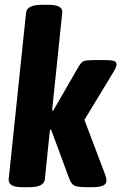

<svg xmlns="http://www.w3.org/2000/svg" viewBox="-20 -774 503 796"><path d="M73 2Q41 2 28 -6.5Q15 -15 16 -31L88 -721Q91 -754 153 -754H181Q213 -754 226.5 -745.5Q240 -737 238 -721L196 -316H201L306 -498Q314 -511 320.5 -516.5Q327 -522 340.5 -523.5Q354 -525 382 -525H413Q439 -525 451.5 -521.5Q464 -518 463 -505Q462 -493 447 -470L330 -277L416 -50Q422 -34 421 -22Q420 -11 407 -4.5Q394 2 361 2H339Q301 2 288.5 -4.5Q276 -11 268 -31L192 -236H187L166 -31Q163 2 101 2Z"/></svg>

Font: Asap Condensed
Style: Bold Italic
Weight: 700
Width: 3
Italic angle: -6°
Designer: Pablo Cosgaya
Foundry: Omnibus-Type
Version: Version 3.001; ttfautohint (v1.8.4.7-5d5b)